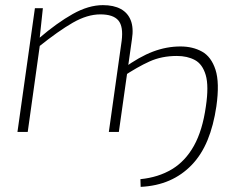

<svg xmlns="http://www.w3.org/2000/svg" viewBox="-20 -514 915 748"><path d="M528 214 527 184Q597 177 649.5 145.5Q702 114 735.5 54Q769 -6 782 -99Q794 -179 781.5 -221.5Q769 -264 739.5 -280Q710 -296 669 -296Q610 -296 562.5 -274.5Q515 -253 458 -215L461 -248Q523 -293 576 -313Q629 -333 683 -333Q731 -333 767 -313Q803 -293 819.5 -242.5Q836 -192 823 -100Q812 -25 788.5 32Q765 89 727 128.5Q689 168 639.5 189.5Q590 211 528 214ZM381 -494Q423 -494 450.5 -479Q478 -464 489.5 -434.5Q501 -405 494 -361L443 0H404L454 -355Q461 -411 441 -434.5Q421 -458 371 -458Q320 -458 263.5 -425.5Q207 -393 131 -332L132 -365Q202 -425 263.5 -459.5Q325 -494 381 -494ZM147 -482 134 -360 136 -343 88 0H48L116 -482Z"/></svg>

Font: Exo 2 ExtraLight
Style: Italic
Weight: 250
Italic angle: -8°
Designer: Natanael Gama
Foundry: Natanael Gama
Version: Version 2.010